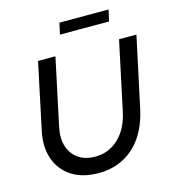

<svg xmlns="http://www.w3.org/2000/svg" viewBox="-127 -984 989 1099"><g transform="rotate(-15 367.5 -435.0)"><path d="M323 10Q227 10 163.5 -31Q100 -72 74.5 -145Q49 -218 70 -313L152 -700H255L171 -305Q157 -240 172.5 -191Q188 -142 228 -114Q268 -86 328 -86Q409 -86 467 -141.5Q525 -197 545 -292L632 -700H735L646 -285Q626 -191 581.5 -125Q537 -59 471 -24.5Q405 10 323 10ZM312 -813 327 -880H618L603 -813Z"/></g></svg>

Font: Red Hat Display SemiBold
Style: Italic
Weight: 600
Italic angle: -12°
Designer: Pentagram, MCKL
Foundry: Pentagram, MCKL
Version: Version 1.023